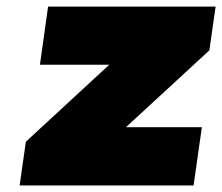

<svg xmlns="http://www.w3.org/2000/svg" viewBox="-20 -567 679 587"><path d="M40 0 59.1 -133.8 314 -369.1H102.1L127 -546.9H639.2L620.1 -413.1L365.2 -178.2H597.2L571.8 0Z"/></svg>

Font: Trueno UltraBlack
Style: Italic
Weight: 950
Designer: Julieta Ulanovsky
Foundry: Julieta Ulanovsky
Version: Version 3.001b | FøM Fix